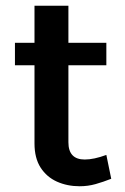

<svg xmlns="http://www.w3.org/2000/svg" viewBox="-20 -634 434 668"><path d="M257 14Q214 14 178.2 -2Q142.5 -18 121.2 -51Q100 -84 100 -135V-407H32V-485H100V-614H218V-485H350V-407H218V-139Q218 -79 275 -79Q306.5 -79 350 -95L367 -12Q339 -1 312.5 6.5Q286 14 257 14Z"/></svg>

Font: Karla
Style: Bold
Weight: 700
Designer: Jonathan Pinhorn
Version: Version 2.004; ttfautohint (v1.8.4.7-5d5b);gftools[0.9.33]